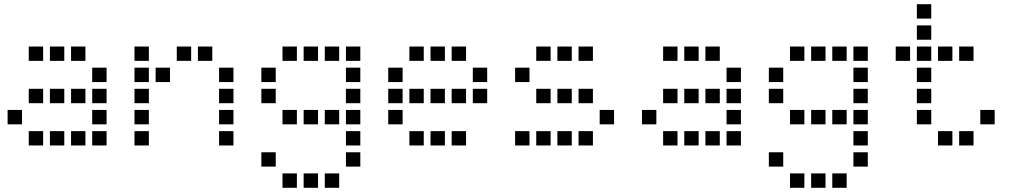

<svg xmlns="http://www.w3.org/2000/svg" viewBox="-20 -704 4840 908"><path d="M117 -484Q116 -484 116 -484Q116 -484 116 -483V-417Q116 -416 116 -416Q116 -416 117 -416H183Q184 -416 184 -416Q184 -416 184 -417V-483Q184 -484 184 -484Q184 -484 183 -484ZM217 -484Q216 -484 216 -484Q216 -484 216 -483V-417Q216 -416 216 -416Q216 -416 217 -416H283Q284 -416 284 -416Q284 -416 284 -417V-483Q284 -484 284 -484Q284 -484 283 -484ZM317 -484Q316 -484 316 -484Q316 -484 316 -483V-417Q316 -416 316 -416Q316 -416 317 -416H383Q384 -416 384 -416Q384 -416 384 -417V-483Q384 -484 384 -484Q384 -484 383 -484ZM417 -384Q416 -384 416 -384Q416 -384 416 -383V-317Q416 -316 416 -316Q416 -316 417 -316H483Q484 -316 484 -316Q484 -316 484 -317V-383Q484 -384 484 -384Q484 -384 483 -384ZM117 -284Q116 -284 116 -284Q116 -284 116 -283V-217Q116 -216 116 -216Q116 -216 117 -216H183Q184 -216 184 -216Q184 -216 184 -217V-283Q184 -284 184 -284Q184 -284 183 -284ZM217 -284Q216 -284 216 -284Q216 -284 216 -283V-217Q216 -216 216 -216Q216 -216 217 -216H283Q284 -216 284 -216Q284 -216 284 -217V-283Q284 -284 284 -284Q284 -284 283 -284ZM317 -284Q316 -284 316 -284Q316 -284 316 -283V-217Q316 -216 316 -216Q316 -216 317 -216H383Q384 -216 384 -216Q384 -216 384 -217V-283Q384 -284 384 -284Q384 -284 383 -284ZM417 -284Q416 -284 416 -284Q416 -284 416 -283V-217Q416 -216 416 -216Q416 -216 417 -216H483Q484 -216 484 -216Q484 -216 484 -217V-283Q484 -284 484 -284Q484 -284 483 -284ZM17 -184Q16 -184 16 -184Q16 -184 16 -183V-117Q16 -116 16 -116Q16 -116 17 -116H83Q84 -116 84 -116Q84 -116 84 -117V-183Q84 -184 84 -184Q84 -184 83 -184ZM417 -184Q416 -184 416 -184Q416 -184 416 -183V-117Q416 -116 416 -116Q416 -116 417 -116H483Q484 -116 484 -116Q484 -116 484 -117V-183Q484 -184 484 -184Q484 -184 483 -184ZM117 -84Q116 -84 116 -84Q116 -84 116 -83V-17Q116 -16 116 -16Q116 -16 117 -16H183Q184 -16 184 -16Q184 -16 184 -17V-83Q184 -84 184 -84Q184 -84 183 -84ZM217 -84Q216 -84 216 -84Q216 -84 216 -83V-17Q216 -16 216 -16Q216 -16 217 -16H283Q284 -16 284 -16Q284 -16 284 -17V-83Q284 -84 284 -84Q284 -84 283 -84ZM317 -84Q316 -84 316 -84Q316 -84 316 -83V-17Q316 -16 316 -16Q316 -16 317 -16H383Q384 -16 384 -16Q384 -16 384 -17V-83Q384 -84 384 -84Q384 -84 383 -84ZM417 -84Q416 -84 416 -84Q416 -84 416 -83V-17Q416 -16 416 -16Q416 -16 417 -16H483Q484 -16 484 -16Q484 -16 484 -17V-83Q484 -84 484 -84Q484 -84 483 -84Z M617 -484Q616 -484 616 -484Q616 -484 616 -483V-417Q616 -416 616 -416Q616 -416 617 -416H683Q684 -416 684 -416Q684 -416 684 -417V-483Q684 -484 684 -484Q684 -484 683 -484ZM817 -484Q816 -484 816 -484Q816 -484 816 -483V-417Q816 -416 816 -416Q816 -416 817 -416H883Q884 -416 884 -416Q884 -416 884 -417V-483Q884 -484 884 -484Q884 -484 883 -484ZM917 -484Q916 -484 916 -484Q916 -484 916 -483V-417Q916 -416 916 -416Q916 -416 917 -416H983Q984 -416 984 -416Q984 -416 984 -417V-483Q984 -484 984 -484Q984 -484 983 -484ZM617 -384Q616 -384 616 -384Q616 -384 616 -383V-317Q616 -316 616 -316Q616 -316 617 -316H683Q684 -316 684 -316Q684 -316 684 -317V-383Q684 -384 684 -384Q684 -384 683 -384ZM717 -384Q716 -384 716 -384Q716 -384 716 -383V-317Q716 -316 716 -316Q716 -316 717 -316H783Q784 -316 784 -316Q784 -316 784 -317V-383Q784 -384 784 -384Q784 -384 783 -384ZM1017 -384Q1016 -384 1016 -384Q1016 -384 1016 -383V-317Q1016 -316 1016 -316Q1016 -316 1017 -316H1083Q1084 -316 1084 -316Q1084 -316 1084 -317V-383Q1084 -384 1084 -384Q1084 -384 1083 -384ZM617 -284Q616 -284 616 -284Q616 -284 616 -283V-217Q616 -216 616 -216Q616 -216 617 -216H683Q684 -216 684 -216Q684 -216 684 -217V-283Q684 -284 684 -284Q684 -284 683 -284ZM1017 -284Q1016 -284 1016 -284Q1016 -284 1016 -283V-217Q1016 -216 1016 -216Q1016 -216 1017 -216H1083Q1084 -216 1084 -216Q1084 -216 1084 -217V-283Q1084 -284 1084 -284Q1084 -284 1083 -284ZM617 -184Q616 -184 616 -184Q616 -184 616 -183V-117Q616 -116 616 -116Q616 -116 617 -116H683Q684 -116 684 -116Q684 -116 684 -117V-183Q684 -184 684 -184Q684 -184 683 -184ZM1017 -184Q1016 -184 1016 -184Q1016 -184 1016 -183V-117Q1016 -116 1016 -116Q1016 -116 1017 -116H1083Q1084 -116 1084 -116Q1084 -116 1084 -117V-183Q1084 -184 1084 -184Q1084 -184 1083 -184ZM617 -84Q616 -84 616 -84Q616 -84 616 -83V-17Q616 -16 616 -16Q616 -16 617 -16H683Q684 -16 684 -16Q684 -16 684 -17V-83Q684 -84 684 -84Q684 -84 683 -84ZM1017 -84Q1016 -84 1016 -84Q1016 -84 1016 -83V-17Q1016 -16 1016 -16Q1016 -16 1017 -16H1083Q1084 -16 1084 -16Q1084 -16 1084 -17V-83Q1084 -84 1084 -84Q1084 -84 1083 -84Z M1317 -484Q1316 -484 1316 -484Q1316 -484 1316 -483V-417Q1316 -416 1316 -416Q1316 -416 1317 -416H1383Q1384 -416 1384 -416Q1384 -416 1384 -417V-483Q1384 -484 1384 -484Q1384 -484 1383 -484ZM1417 -484Q1416 -484 1416 -484Q1416 -484 1416 -483V-417Q1416 -416 1416 -416Q1416 -416 1417 -416H1483Q1484 -416 1484 -416Q1484 -416 1484 -417V-483Q1484 -484 1484 -484Q1484 -484 1483 -484ZM1517 -484Q1516 -484 1516 -484Q1516 -484 1516 -483V-417Q1516 -416 1516 -416Q1516 -416 1517 -416H1583Q1584 -416 1584 -416Q1584 -416 1584 -417V-483Q1584 -484 1584 -484Q1584 -484 1583 -484ZM1617 -484Q1616 -484 1616 -484Q1616 -484 1616 -483V-417Q1616 -416 1616 -416Q1616 -416 1617 -416H1683Q1684 -416 1684 -416Q1684 -416 1684 -417V-483Q1684 -484 1684 -484Q1684 -484 1683 -484ZM1217 -384Q1216 -384 1216 -384Q1216 -384 1216 -383V-317Q1216 -316 1216 -316Q1216 -316 1217 -316H1283Q1284 -316 1284 -316Q1284 -316 1284 -317V-383Q1284 -384 1284 -384Q1284 -384 1283 -384ZM1617 -384Q1616 -384 1616 -384Q1616 -384 1616 -383V-317Q1616 -316 1616 -316Q1616 -316 1617 -316H1683Q1684 -316 1684 -316Q1684 -316 1684 -317V-383Q1684 -384 1684 -384Q1684 -384 1683 -384ZM1217 -284Q1216 -284 1216 -284Q1216 -284 1216 -283V-217Q1216 -216 1216 -216Q1216 -216 1217 -216H1283Q1284 -216 1284 -216Q1284 -216 1284 -217V-283Q1284 -284 1284 -284Q1284 -284 1283 -284ZM1617 -284Q1616 -284 1616 -284Q1616 -284 1616 -283V-217Q1616 -216 1616 -216Q1616 -216 1617 -216H1683Q1684 -216 1684 -216Q1684 -216 1684 -217V-283Q1684 -284 1684 -284Q1684 -284 1683 -284ZM1317 -184Q1316 -184 1316 -184Q1316 -184 1316 -183V-117Q1316 -116 1316 -116Q1316 -116 1317 -116H1383Q1384 -116 1384 -116Q1384 -116 1384 -117V-183Q1384 -184 1384 -184Q1384 -184 1383 -184ZM1417 -184Q1416 -184 1416 -184Q1416 -184 1416 -183V-117Q1416 -116 1416 -116Q1416 -116 1417 -116H1483Q1484 -116 1484 -116Q1484 -116 1484 -117V-183Q1484 -184 1484 -184Q1484 -184 1483 -184ZM1517 -184Q1516 -184 1516 -184Q1516 -184 1516 -183V-117Q1516 -116 1516 -116Q1516 -116 1517 -116H1583Q1584 -116 1584 -116Q1584 -116 1584 -117V-183Q1584 -184 1584 -184Q1584 -184 1583 -184ZM1617 -184Q1616 -184 1616 -184Q1616 -184 1616 -183V-117Q1616 -116 1616 -116Q1616 -116 1617 -116H1683Q1684 -116 1684 -116Q1684 -116 1684 -117V-183Q1684 -184 1684 -184Q1684 -184 1683 -184ZM1617 -84Q1616 -84 1616 -84Q1616 -84 1616 -83V-17Q1616 -16 1616 -16Q1616 -16 1617 -16H1683Q1684 -16 1684 -16Q1684 -16 1684 -17V-83Q1684 -84 1684 -84Q1684 -84 1683 -84ZM1217 16Q1216 16 1216 16Q1216 16 1216 17V83Q1216 84 1216 84Q1216 84 1217 84H1283Q1284 84 1284 84Q1284 84 1284 83V17Q1284 16 1284 16Q1284 16 1283 16ZM1617 16Q1616 16 1616 16Q1616 16 1616 17V83Q1616 84 1616 84Q1616 84 1617 84H1683Q1684 84 1684 84Q1684 84 1684 83V17Q1684 16 1684 16Q1684 16 1683 16ZM1317 116Q1316 116 1316 116Q1316 116 1316 117V183Q1316 184 1316 184Q1316 184 1317 184H1383Q1384 184 1384 184Q1384 184 1384 183V117Q1384 116 1384 116Q1384 116 1383 116ZM1417 116Q1416 116 1416 116Q1416 116 1416 117V183Q1416 184 1416 184Q1416 184 1417 184H1483Q1484 184 1484 184Q1484 184 1484 183V117Q1484 116 1484 116Q1484 116 1483 116ZM1517 116Q1516 116 1516 116Q1516 116 1516 117V183Q1516 184 1516 184Q1516 184 1517 184H1583Q1584 184 1584 184Q1584 184 1584 183V117Q1584 116 1584 116Q1584 116 1583 116Z M1917 -484Q1916 -484 1916 -484Q1916 -484 1916 -483V-417Q1916 -416 1916 -416Q1916 -416 1917 -416H1983Q1984 -416 1984 -416Q1984 -416 1984 -417V-483Q1984 -484 1984 -484Q1984 -484 1983 -484ZM2017 -484Q2016 -484 2016 -484Q2016 -484 2016 -483V-417Q2016 -416 2016 -416Q2016 -416 2017 -416H2083Q2084 -416 2084 -416Q2084 -416 2084 -417V-483Q2084 -484 2084 -484Q2084 -484 2083 -484ZM2117 -484Q2116 -484 2116 -484Q2116 -484 2116 -483V-417Q2116 -416 2116 -416Q2116 -416 2117 -416H2183Q2184 -416 2184 -416Q2184 -416 2184 -417V-483Q2184 -484 2184 -484Q2184 -484 2183 -484ZM1817 -384Q1816 -384 1816 -384Q1816 -384 1816 -383V-317Q1816 -316 1816 -316Q1816 -316 1817 -316H1883Q1884 -316 1884 -316Q1884 -316 1884 -317V-383Q1884 -384 1884 -384Q1884 -384 1883 -384ZM2217 -384Q2216 -384 2216 -384Q2216 -384 2216 -383V-317Q2216 -316 2216 -316Q2216 -316 2217 -316H2283Q2284 -316 2284 -316Q2284 -316 2284 -317V-383Q2284 -384 2284 -384Q2284 -384 2283 -384ZM1817 -284Q1816 -284 1816 -284Q1816 -284 1816 -283V-217Q1816 -216 1816 -216Q1816 -216 1817 -216H1883Q1884 -216 1884 -216Q1884 -216 1884 -217V-283Q1884 -284 1884 -284Q1884 -284 1883 -284ZM1917 -284Q1916 -284 1916 -284Q1916 -284 1916 -283V-217Q1916 -216 1916 -216Q1916 -216 1917 -216H1983Q1984 -216 1984 -216Q1984 -216 1984 -217V-283Q1984 -284 1984 -284Q1984 -284 1983 -284ZM2017 -284Q2016 -284 2016 -284Q2016 -284 2016 -283V-217Q2016 -216 2016 -216Q2016 -216 2017 -216H2083Q2084 -216 2084 -216Q2084 -216 2084 -217V-283Q2084 -284 2084 -284Q2084 -284 2083 -284ZM2117 -284Q2116 -284 2116 -284Q2116 -284 2116 -283V-217Q2116 -216 2116 -216Q2116 -216 2117 -216H2183Q2184 -216 2184 -216Q2184 -216 2184 -217V-283Q2184 -284 2184 -284Q2184 -284 2183 -284ZM2217 -284Q2216 -284 2216 -284Q2216 -284 2216 -283V-217Q2216 -216 2216 -216Q2216 -216 2217 -216H2283Q2284 -216 2284 -216Q2284 -216 2284 -217V-283Q2284 -284 2284 -284Q2284 -284 2283 -284ZM1817 -184Q1816 -184 1816 -184Q1816 -184 1816 -183V-117Q1816 -116 1816 -116Q1816 -116 1817 -116H1883Q1884 -116 1884 -116Q1884 -116 1884 -117V-183Q1884 -184 1884 -184Q1884 -184 1883 -184ZM1917 -84Q1916 -84 1916 -84Q1916 -84 1916 -83V-17Q1916 -16 1916 -16Q1916 -16 1917 -16H1983Q1984 -16 1984 -16Q1984 -16 1984 -17V-83Q1984 -84 1984 -84Q1984 -84 1983 -84ZM2017 -84Q2016 -84 2016 -84Q2016 -84 2016 -83V-17Q2016 -16 2016 -16Q2016 -16 2017 -16H2083Q2084 -16 2084 -16Q2084 -16 2084 -17V-83Q2084 -84 2084 -84Q2084 -84 2083 -84ZM2117 -84Q2116 -84 2116 -84Q2116 -84 2116 -83V-17Q2116 -16 2116 -16Q2116 -16 2117 -16H2183Q2184 -16 2184 -16Q2184 -16 2184 -17V-83Q2184 -84 2184 -84Q2184 -84 2183 -84Z M2517 -484Q2516 -484 2516 -484Q2516 -484 2516 -483V-417Q2516 -416 2516 -416Q2516 -416 2517 -416H2583Q2584 -416 2584 -416Q2584 -416 2584 -417V-483Q2584 -484 2584 -484Q2584 -484 2583 -484ZM2617 -484Q2616 -484 2616 -484Q2616 -484 2616 -483V-417Q2616 -416 2616 -416Q2616 -416 2617 -416H2683Q2684 -416 2684 -416Q2684 -416 2684 -417V-483Q2684 -484 2684 -484Q2684 -484 2683 -484ZM2717 -484Q2716 -484 2716 -484Q2716 -484 2716 -483V-417Q2716 -416 2716 -416Q2716 -416 2717 -416H2783Q2784 -416 2784 -416Q2784 -416 2784 -417V-483Q2784 -484 2784 -484Q2784 -484 2783 -484ZM2417 -384Q2416 -384 2416 -384Q2416 -384 2416 -383V-317Q2416 -316 2416 -316Q2416 -316 2417 -316H2483Q2484 -316 2484 -316Q2484 -316 2484 -317V-383Q2484 -384 2484 -384Q2484 -384 2483 -384ZM2517 -284Q2516 -284 2516 -284Q2516 -284 2516 -283V-217Q2516 -216 2516 -216Q2516 -216 2517 -216H2583Q2584 -216 2584 -216Q2584 -216 2584 -217V-283Q2584 -284 2584 -284Q2584 -284 2583 -284ZM2617 -284Q2616 -284 2616 -284Q2616 -284 2616 -283V-217Q2616 -216 2616 -216Q2616 -216 2617 -216H2683Q2684 -216 2684 -216Q2684 -216 2684 -217V-283Q2684 -284 2684 -284Q2684 -284 2683 -284ZM2717 -284Q2716 -284 2716 -284Q2716 -284 2716 -283V-217Q2716 -216 2716 -216Q2716 -216 2717 -216H2783Q2784 -216 2784 -216Q2784 -216 2784 -217V-283Q2784 -284 2784 -284Q2784 -284 2783 -284ZM2817 -184Q2816 -184 2816 -184Q2816 -184 2816 -183V-117Q2816 -116 2816 -116Q2816 -116 2817 -116H2883Q2884 -116 2884 -116Q2884 -116 2884 -117V-183Q2884 -184 2884 -184Q2884 -184 2883 -184ZM2417 -84Q2416 -84 2416 -84Q2416 -84 2416 -83V-17Q2416 -16 2416 -16Q2416 -16 2417 -16H2483Q2484 -16 2484 -16Q2484 -16 2484 -17V-83Q2484 -84 2484 -84Q2484 -84 2483 -84ZM2517 -84Q2516 -84 2516 -84Q2516 -84 2516 -83V-17Q2516 -16 2516 -16Q2516 -16 2517 -16H2583Q2584 -16 2584 -16Q2584 -16 2584 -17V-83Q2584 -84 2584 -84Q2584 -84 2583 -84ZM2617 -84Q2616 -84 2616 -84Q2616 -84 2616 -83V-17Q2616 -16 2616 -16Q2616 -16 2617 -16H2683Q2684 -16 2684 -16Q2684 -16 2684 -17V-83Q2684 -84 2684 -84Q2684 -84 2683 -84ZM2717 -84Q2716 -84 2716 -84Q2716 -84 2716 -83V-17Q2716 -16 2716 -16Q2716 -16 2717 -16H2783Q2784 -16 2784 -16Q2784 -16 2784 -17V-83Q2784 -84 2784 -84Q2784 -84 2783 -84Z M3117 -484Q3116 -484 3116 -484Q3116 -484 3116 -483V-417Q3116 -416 3116 -416Q3116 -416 3117 -416H3183Q3184 -416 3184 -416Q3184 -416 3184 -417V-483Q3184 -484 3184 -484Q3184 -484 3183 -484ZM3217 -484Q3216 -484 3216 -484Q3216 -484 3216 -483V-417Q3216 -416 3216 -416Q3216 -416 3217 -416H3283Q3284 -416 3284 -416Q3284 -416 3284 -417V-483Q3284 -484 3284 -484Q3284 -484 3283 -484ZM3317 -484Q3316 -484 3316 -484Q3316 -484 3316 -483V-417Q3316 -416 3316 -416Q3316 -416 3317 -416H3383Q3384 -416 3384 -416Q3384 -416 3384 -417V-483Q3384 -484 3384 -484Q3384 -484 3383 -484ZM3417 -384Q3416 -384 3416 -384Q3416 -384 3416 -383V-317Q3416 -316 3416 -316Q3416 -316 3417 -316H3483Q3484 -316 3484 -316Q3484 -316 3484 -317V-383Q3484 -384 3484 -384Q3484 -384 3483 -384ZM3117 -284Q3116 -284 3116 -284Q3116 -284 3116 -283V-217Q3116 -216 3116 -216Q3116 -216 3117 -216H3183Q3184 -216 3184 -216Q3184 -216 3184 -217V-283Q3184 -284 3184 -284Q3184 -284 3183 -284ZM3217 -284Q3216 -284 3216 -284Q3216 -284 3216 -283V-217Q3216 -216 3216 -216Q3216 -216 3217 -216H3283Q3284 -216 3284 -216Q3284 -216 3284 -217V-283Q3284 -284 3284 -284Q3284 -284 3283 -284ZM3317 -284Q3316 -284 3316 -284Q3316 -284 3316 -283V-217Q3316 -216 3316 -216Q3316 -216 3317 -216H3383Q3384 -216 3384 -216Q3384 -216 3384 -217V-283Q3384 -284 3384 -284Q3384 -284 3383 -284ZM3417 -284Q3416 -284 3416 -284Q3416 -284 3416 -283V-217Q3416 -216 3416 -216Q3416 -216 3417 -216H3483Q3484 -216 3484 -216Q3484 -216 3484 -217V-283Q3484 -284 3484 -284Q3484 -284 3483 -284ZM3017 -184Q3016 -184 3016 -184Q3016 -184 3016 -183V-117Q3016 -116 3016 -116Q3016 -116 3017 -116H3083Q3084 -116 3084 -116Q3084 -116 3084 -117V-183Q3084 -184 3084 -184Q3084 -184 3083 -184ZM3417 -184Q3416 -184 3416 -184Q3416 -184 3416 -183V-117Q3416 -116 3416 -116Q3416 -116 3417 -116H3483Q3484 -116 3484 -116Q3484 -116 3484 -117V-183Q3484 -184 3484 -184Q3484 -184 3483 -184ZM3117 -84Q3116 -84 3116 -84Q3116 -84 3116 -83V-17Q3116 -16 3116 -16Q3116 -16 3117 -16H3183Q3184 -16 3184 -16Q3184 -16 3184 -17V-83Q3184 -84 3184 -84Q3184 -84 3183 -84ZM3217 -84Q3216 -84 3216 -84Q3216 -84 3216 -83V-17Q3216 -16 3216 -16Q3216 -16 3217 -16H3283Q3284 -16 3284 -16Q3284 -16 3284 -17V-83Q3284 -84 3284 -84Q3284 -84 3283 -84ZM3317 -84Q3316 -84 3316 -84Q3316 -84 3316 -83V-17Q3316 -16 3316 -16Q3316 -16 3317 -16H3383Q3384 -16 3384 -16Q3384 -16 3384 -17V-83Q3384 -84 3384 -84Q3384 -84 3383 -84ZM3417 -84Q3416 -84 3416 -84Q3416 -84 3416 -83V-17Q3416 -16 3416 -16Q3416 -16 3417 -16H3483Q3484 -16 3484 -16Q3484 -16 3484 -17V-83Q3484 -84 3484 -84Q3484 -84 3483 -84Z M3717 -484Q3716 -484 3716 -484Q3716 -484 3716 -483V-417Q3716 -416 3716 -416Q3716 -416 3717 -416H3783Q3784 -416 3784 -416Q3784 -416 3784 -417V-483Q3784 -484 3784 -484Q3784 -484 3783 -484ZM3817 -484Q3816 -484 3816 -484Q3816 -484 3816 -483V-417Q3816 -416 3816 -416Q3816 -416 3817 -416H3883Q3884 -416 3884 -416Q3884 -416 3884 -417V-483Q3884 -484 3884 -484Q3884 -484 3883 -484ZM3917 -484Q3916 -484 3916 -484Q3916 -484 3916 -483V-417Q3916 -416 3916 -416Q3916 -416 3917 -416H3983Q3984 -416 3984 -416Q3984 -416 3984 -417V-483Q3984 -484 3984 -484Q3984 -484 3983 -484ZM4017 -484Q4016 -484 4016 -484Q4016 -484 4016 -483V-417Q4016 -416 4016 -416Q4016 -416 4017 -416H4083Q4084 -416 4084 -416Q4084 -416 4084 -417V-483Q4084 -484 4084 -484Q4084 -484 4083 -484ZM3617 -384Q3616 -384 3616 -384Q3616 -384 3616 -383V-317Q3616 -316 3616 -316Q3616 -316 3617 -316H3683Q3684 -316 3684 -316Q3684 -316 3684 -317V-383Q3684 -384 3684 -384Q3684 -384 3683 -384ZM4017 -384Q4016 -384 4016 -384Q4016 -384 4016 -383V-317Q4016 -316 4016 -316Q4016 -316 4017 -316H4083Q4084 -316 4084 -316Q4084 -316 4084 -317V-383Q4084 -384 4084 -384Q4084 -384 4083 -384ZM3617 -284Q3616 -284 3616 -284Q3616 -284 3616 -283V-217Q3616 -216 3616 -216Q3616 -216 3617 -216H3683Q3684 -216 3684 -216Q3684 -216 3684 -217V-283Q3684 -284 3684 -284Q3684 -284 3683 -284ZM4017 -284Q4016 -284 4016 -284Q4016 -284 4016 -283V-217Q4016 -216 4016 -216Q4016 -216 4017 -216H4083Q4084 -216 4084 -216Q4084 -216 4084 -217V-283Q4084 -284 4084 -284Q4084 -284 4083 -284ZM3717 -184Q3716 -184 3716 -184Q3716 -184 3716 -183V-117Q3716 -116 3716 -116Q3716 -116 3717 -116H3783Q3784 -116 3784 -116Q3784 -116 3784 -117V-183Q3784 -184 3784 -184Q3784 -184 3783 -184ZM3817 -184Q3816 -184 3816 -184Q3816 -184 3816 -183V-117Q3816 -116 3816 -116Q3816 -116 3817 -116H3883Q3884 -116 3884 -116Q3884 -116 3884 -117V-183Q3884 -184 3884 -184Q3884 -184 3883 -184ZM3917 -184Q3916 -184 3916 -184Q3916 -184 3916 -183V-117Q3916 -116 3916 -116Q3916 -116 3917 -116H3983Q3984 -116 3984 -116Q3984 -116 3984 -117V-183Q3984 -184 3984 -184Q3984 -184 3983 -184ZM4017 -184Q4016 -184 4016 -184Q4016 -184 4016 -183V-117Q4016 -116 4016 -116Q4016 -116 4017 -116H4083Q4084 -116 4084 -116Q4084 -116 4084 -117V-183Q4084 -184 4084 -184Q4084 -184 4083 -184ZM4017 -84Q4016 -84 4016 -84Q4016 -84 4016 -83V-17Q4016 -16 4016 -16Q4016 -16 4017 -16H4083Q4084 -16 4084 -16Q4084 -16 4084 -17V-83Q4084 -84 4084 -84Q4084 -84 4083 -84ZM3617 16Q3616 16 3616 16Q3616 16 3616 17V83Q3616 84 3616 84Q3616 84 3617 84H3683Q3684 84 3684 84Q3684 84 3684 83V17Q3684 16 3684 16Q3684 16 3683 16ZM4017 16Q4016 16 4016 16Q4016 16 4016 17V83Q4016 84 4016 84Q4016 84 4017 84H4083Q4084 84 4084 84Q4084 84 4084 83V17Q4084 16 4084 16Q4084 16 4083 16ZM3717 116Q3716 116 3716 116Q3716 116 3716 117V183Q3716 184 3716 184Q3716 184 3717 184H3783Q3784 184 3784 184Q3784 184 3784 183V117Q3784 116 3784 116Q3784 116 3783 116ZM3817 116Q3816 116 3816 116Q3816 116 3816 117V183Q3816 184 3816 184Q3816 184 3817 184H3883Q3884 184 3884 184Q3884 184 3884 183V117Q3884 116 3884 116Q3884 116 3883 116ZM3917 116Q3916 116 3916 116Q3916 116 3916 117V183Q3916 184 3916 184Q3916 184 3917 184H3983Q3984 184 3984 184Q3984 184 3984 183V117Q3984 116 3984 116Q3984 116 3983 116Z M4317 -684Q4316 -684 4316 -684Q4316 -684 4316 -683V-617Q4316 -616 4316 -616Q4316 -616 4317 -616H4383Q4384 -616 4384 -616Q4384 -616 4384 -617V-683Q4384 -684 4384 -684Q4384 -684 4383 -684ZM4317 -584Q4316 -584 4316 -584Q4316 -584 4316 -583V-517Q4316 -516 4316 -516Q4316 -516 4317 -516H4383Q4384 -516 4384 -516Q4384 -516 4384 -517V-583Q4384 -584 4384 -584Q4384 -584 4383 -584ZM4217 -484Q4216 -484 4216 -484Q4216 -484 4216 -483V-417Q4216 -416 4216 -416Q4216 -416 4217 -416H4283Q4284 -416 4284 -416Q4284 -416 4284 -417V-483Q4284 -484 4284 -484Q4284 -484 4283 -484ZM4317 -484Q4316 -484 4316 -484Q4316 -484 4316 -483V-417Q4316 -416 4316 -416Q4316 -416 4317 -416H4383Q4384 -416 4384 -416Q4384 -416 4384 -417V-483Q4384 -484 4384 -484Q4384 -484 4383 -484ZM4417 -484Q4416 -484 4416 -484Q4416 -484 4416 -483V-417Q4416 -416 4416 -416Q4416 -416 4417 -416H4483Q4484 -416 4484 -416Q4484 -416 4484 -417V-483Q4484 -484 4484 -484Q4484 -484 4483 -484ZM4517 -484Q4516 -484 4516 -484Q4516 -484 4516 -483V-417Q4516 -416 4516 -416Q4516 -416 4517 -416H4583Q4584 -416 4584 -416Q4584 -416 4584 -417V-483Q4584 -484 4584 -484Q4584 -484 4583 -484ZM4317 -384Q4316 -384 4316 -384Q4316 -384 4316 -383V-317Q4316 -316 4316 -316Q4316 -316 4317 -316H4383Q4384 -316 4384 -316Q4384 -316 4384 -317V-383Q4384 -384 4384 -384Q4384 -384 4383 -384ZM4317 -284Q4316 -284 4316 -284Q4316 -284 4316 -283V-217Q4316 -216 4316 -216Q4316 -216 4317 -216H4383Q4384 -216 4384 -216Q4384 -216 4384 -217V-283Q4384 -284 4384 -284Q4384 -284 4383 -284ZM4317 -184Q4316 -184 4316 -184Q4316 -184 4316 -183V-117Q4316 -116 4316 -116Q4316 -116 4317 -116H4383Q4384 -116 4384 -116Q4384 -116 4384 -117V-183Q4384 -184 4384 -184Q4384 -184 4383 -184ZM4617 -184Q4616 -184 4616 -184Q4616 -184 4616 -183V-117Q4616 -116 4616 -116Q4616 -116 4617 -116H4683Q4684 -116 4684 -116Q4684 -116 4684 -117V-183Q4684 -184 4684 -184Q4684 -184 4683 -184ZM4417 -84Q4416 -84 4416 -84Q4416 -84 4416 -83V-17Q4416 -16 4416 -16Q4416 -16 4417 -16H4483Q4484 -16 4484 -16Q4484 -16 4484 -17V-83Q4484 -84 4484 -84Q4484 -84 4483 -84ZM4517 -84Q4516 -84 4516 -84Q4516 -84 4516 -83V-17Q4516 -16 4516 -16Q4516 -16 4517 -16H4583Q4584 -16 4584 -16Q4584 -16 4584 -17V-83Q4584 -84 4584 -84Q4584 -84 4583 -84Z"/></svg>

Font: Doto Black SemiBold
Style: Regular
Weight: 600
Monospace: yes
Version: Version 1.000